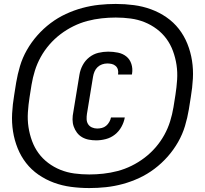

<svg xmlns="http://www.w3.org/2000/svg" viewBox="-20 -827 1040 974"><path d="M433 127Q386 127 340.5 121Q295 115 253 99.5Q211 84 175 59Q139 34 112.5 0Q86 -34 69.5 -75Q53 -116 46 -160.5Q39 -205 41.5 -251.5Q44 -298 52 -345L62 -408Q69 -450 81.5 -492Q94 -534 116.5 -573.5Q139 -613 169.5 -647.5Q200 -682 236.5 -709.5Q273 -737 314 -756Q355 -775 397.5 -786.5Q440 -798 482.5 -802.5Q525 -807 567 -807Q614 -807 659.5 -801Q705 -795 747 -779.5Q789 -764 825 -739Q861 -714 887.5 -680Q914 -646 930.5 -605Q947 -564 954 -519.5Q961 -475 958.5 -428.5Q956 -382 948 -335L938 -272Q931 -230 918.5 -188Q906 -146 883.5 -106.5Q861 -67 830.5 -32.5Q800 2 763.5 29.5Q727 57 686 76Q645 95 602.5 106.5Q560 118 517.5 122.5Q475 127 433 127ZM433 58Q468 58 504.5 54Q541 50 577 40.5Q613 31 647.5 14Q682 -3 713 -26.5Q744 -50 769.5 -79.5Q795 -109 813.5 -142.5Q832 -176 843 -211.5Q854 -247 860 -283L870 -346Q876 -384 878.5 -422.5Q881 -461 875.5 -497.5Q870 -534 857.5 -568Q845 -602 824.5 -630Q804 -658 775.5 -679.5Q747 -701 713.5 -714.5Q680 -728 643 -733Q606 -738 567 -738Q532 -738 495.5 -734Q459 -730 423 -720.5Q387 -711 352.5 -694Q318 -677 287 -653.5Q256 -630 230.5 -600.5Q205 -571 186.5 -537.5Q168 -504 157 -468.5Q146 -433 140 -397L130 -334Q124 -296 121.5 -257.5Q119 -219 124.5 -182.5Q130 -146 142.5 -112Q155 -78 175.5 -50Q196 -22 224.5 -0.5Q253 21 286.5 34.5Q320 48 357 53Q394 58 433 58ZM468 -115Q449 -115 430.5 -118.5Q412 -122 396.5 -131Q381 -140 370.5 -154Q360 -168 354 -185Q348 -202 348 -221Q348 -240 352 -259L383 -448Q387 -473 399.5 -496.5Q412 -520 433 -536.5Q454 -553 479 -559Q504 -565 529 -565Q554 -565 578.5 -560Q603 -555 621 -540.5Q639 -526 646.5 -502.5Q654 -479 650 -454L649 -449H579V-451Q581 -463 578 -474Q575 -485 566.5 -492.5Q558 -500 547 -502.5Q536 -505 524 -505Q511 -505 498 -500.5Q485 -496 475 -486.5Q465 -477 459.5 -464Q454 -451 452 -438L421 -249Q419 -236 419.5 -222Q420 -208 427 -197Q434 -186 446.5 -180.5Q459 -175 473 -175Q485 -175 497 -178Q509 -181 518.5 -189Q528 -197 534.5 -208.5Q541 -220 543 -231H613Q609 -207 596 -183.5Q583 -160 562.5 -144Q542 -128 517 -121.5Q492 -115 468 -115Z"/></svg>

Font: Iosevka Aile Semibold Oblique
Style: Regular
Weight: 600
Italic angle: -9°
Designer: Belleve Invis
Foundry: Belleve Invis
Version: Version 31.1.0; ttfautohint (v1.8.4)